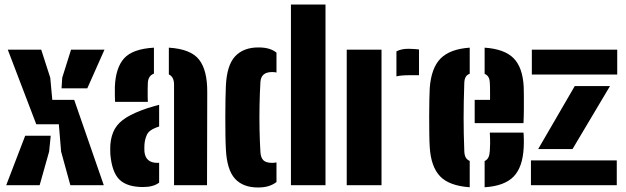

<svg xmlns="http://www.w3.org/2000/svg" viewBox="-20 -820 2772 850"><path d="M291.5 0 250.5 -149 240.5 -270H140.5L14.5 -600H162.5L202.5 -476L211.5 -378H308.5L439.5 0ZM7.5 0 91.5 -219H204.5L197.5 -149L155.5 0ZM252.5 -429 255.5 -476 294.5 -600H442.5L366.5 -429Z M468.5 -137Q468 -145.5 468 -159Q468 -172.5 468.5 -180Q472 -221 488.5 -249.8Q505 -278.5 539.8 -300Q574.5 -321.5 632.5 -341Q646.5 -345.5 659.2 -349Q672 -352.5 684.5 -356V-260Q681 -259 677.5 -257.5Q674 -256 670.5 -255Q639 -243 630 -222.8Q621 -202.5 619.5 -180Q619 -167.5 619 -163Q619 -158.5 619.5 -148Q622 -124 636.2 -111.5Q650.5 -99 676.5 -99Q682 -99 684.5 -99.5V-11.5Q659 8 613.5 8Q543 8 509.2 -24.5Q475.5 -57 468.5 -137ZM489.5 -369Q489 -375 488.5 -395.5Q488 -416 488.5 -436Q492 -520 529.5 -561.8Q567 -603.5 661.5 -609V-494Q649 -489.5 642.2 -479.5Q635.5 -469.5 634.5 -453Q634 -447.5 633.8 -428.2Q633.5 -409 633.8 -390.5Q634 -372 634.5 -369ZM750.5 0V-446Q750.5 -462.5 744.8 -473.8Q739 -485 727.5 -490.5V-609Q824.5 -603 861.2 -556.2Q898 -509.5 897.5 -412L896.5 0Z M980 -159Q978.5 -184.5 978 -222.5Q977.5 -260.5 977.5 -302Q977.5 -343.5 978.2 -380.5Q979 -417.5 980 -441Q984.5 -532 1021.2 -571Q1058 -610 1124 -610Q1151.5 -610 1170.5 -604.2Q1189.5 -598.5 1204 -587V-499Q1195.5 -501 1185 -501Q1159.5 -501 1147 -490Q1134.5 -479 1133 -458Q1130 -407.5 1129 -353.8Q1128 -300 1129 -247Q1130 -194 1133 -146Q1134.5 -122 1146 -110.5Q1157.5 -99 1185 -99Q1195.5 -99 1204 -101V-14Q1189 -2.5 1169.2 3.8Q1149.5 10 1122 10Q1055.5 10 1020 -29.2Q984.5 -68.5 980 -159ZM1268 0V-800H1421V0Z M1515 0V-600H1669V0ZM1735 -482V-592.5Q1756 -604 1788 -604Q1801.5 -604 1814.5 -603Q1827.5 -602 1835 -601V-487H1790Q1757 -487 1735 -482Z M1882.5 -168Q1881 -191.5 1880.5 -228.5Q1880 -265.5 1880 -305.8Q1880 -346 1880.8 -379.8Q1881.5 -413.5 1882.5 -430Q1889 -519 1930.5 -561Q1972 -603 2059.5 -609V-493.5Q2047 -489 2041.5 -479Q2036 -469 2035.5 -453Q2034 -407.5 2033.2 -369.8Q2032.5 -332 2032.5 -297.5Q2032.5 -263 2033.2 -227.8Q2034 -192.5 2035.5 -151Q2036 -134 2041.5 -123.5Q2047 -113 2059.5 -107.5V9Q1968 2.5 1928 -39.8Q1888 -82 1882.5 -168ZM2125.5 9V-107Q2137 -112.5 2142.2 -123.2Q2147.5 -134 2148.5 -152Q2149.5 -167 2149.8 -185.5Q2150 -204 2148.5 -233H2297.5Q2298.5 -227 2299 -205.8Q2299.5 -184.5 2298.5 -168Q2294.5 -80.5 2254 -38.5Q2213.5 3.5 2125.5 9ZM2081.5 -275V-378H2149.5Q2149.5 -395 2149.5 -410.5Q2149.5 -426 2149.2 -437.2Q2149 -448.5 2148.5 -453Q2148 -469 2142.5 -478.5Q2137 -488 2125.5 -493V-609Q2213.5 -603 2253.8 -562.2Q2294 -521.5 2298.5 -436Q2299 -424 2299.2 -396.5Q2299.5 -369 2299.2 -336Q2299 -303 2297.5 -275Z M2330.5 0V-110H2710.5V0ZM2334.5 -490V-600H2712.5V-490ZM2362.5 -160 2524.5 -439H2680.5L2514.5 -160Z"/></svg>

Font: Big Shoulders Stencil Text Thin Black
Style: Regular
Weight: 900
Version: Version 2.001